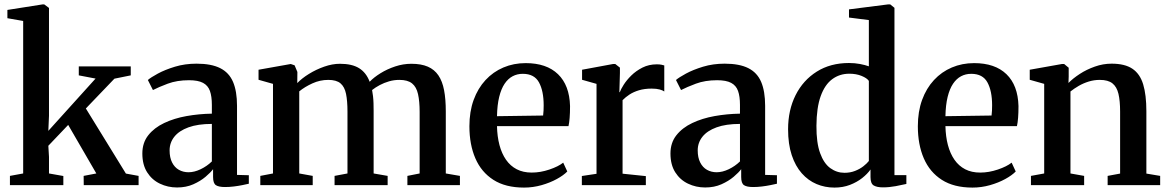

<svg xmlns="http://www.w3.org/2000/svg" viewBox="-20 -839 5293 870"><path d="M25 0V-42L85 -53V-744L13.5 -756.5V-794L172.5 -819H180.5L202 -803V-314.5L199 -246L413 -483L337 -497.5V-538H572.5V-497.5L498.5 -482.5L369 -347.5L550.5 -52.5L608 -42V0H359.5L359 -42L416.5 -53L289 -273L199 -178.5L202 -128V-53L267 -41.5V0Z M782.5 10.5Q740.5 10.5 704.5 -6.8Q668.5 -24 646.8 -58.2Q625 -92.5 625 -143.5Q625 -192 651.8 -226Q678.5 -260 723.8 -281.5Q769 -303 825 -313Q881 -323 940 -324V-363.5Q940 -402.5 931.2 -427Q922.5 -451.5 900 -463.5Q877.5 -475.5 836.5 -475.5Q782 -475.5 740 -459.8Q698 -444 673 -431L650 -476.5Q663 -488 695.2 -505.5Q727.5 -523 772.8 -536.8Q818 -550.5 870.5 -550.5Q937.5 -550.5 977.8 -530.2Q1018 -510 1036 -467.8Q1054 -425.5 1054 -359.5V-46.5L1107.5 -45V-6.5Q1096.5 -4 1078.2 -0.2Q1060 3.5 1039.5 6Q1019 8.5 1000 8.5Q971 8.5 958.2 0Q945.5 -8.5 945.5 -37V-72.5Q934.5 -57.5 911.5 -38Q888.5 -18.5 856 -4Q823.5 10.5 782.5 10.5ZM834.5 -58.5Q860.5 -58.5 889.2 -72.2Q918 -86 940 -107.5V-277.5Q876.5 -277.5 834 -262Q791.5 -246.5 770 -219.5Q748.5 -192.5 748.5 -157.5Q748.5 -125 759.8 -102.8Q771 -80.5 790.5 -69.5Q810 -58.5 834.5 -58.5Z M1159.5 0V-42L1217 -53V-459L1151.5 -477.5V-523L1297.5 -549L1315 -543L1327.5 -513L1327 -462.5Q1347.5 -484 1379.8 -504Q1412 -524 1449 -537Q1486 -550 1520.5 -550Q1575 -550 1607.2 -530Q1639.5 -510 1655 -468.5Q1674 -488.5 1704.2 -507.2Q1734.5 -526 1770.8 -538Q1807 -550 1844 -550Q1888.5 -550 1918.5 -537Q1948.5 -524 1966.5 -497.5Q1984.5 -471 1992.2 -430.5Q2000 -390 2000 -334.5V-53L2064 -42V0H1826V-42L1881.5 -53V-331.5Q1881.5 -380 1874.2 -412.5Q1867 -445 1847.2 -461Q1827.5 -477 1789.5 -477Q1765.5 -477 1743 -470.5Q1720.5 -464 1700.8 -453.5Q1681 -443 1666 -431Q1668.5 -419 1670.2 -403.5Q1672 -388 1672.5 -371Q1673 -354 1673 -336V-53L1736.5 -42V0H1496V-42L1554.5 -53V-333Q1554.5 -381.5 1548 -413.5Q1541.5 -445.5 1523 -461.2Q1504.5 -477 1467.5 -477Q1430 -477 1395.5 -461.2Q1361 -445.5 1336 -425V-53L1397 -42V0Z M2354.5 11Q2270.5 11 2215.8 -24Q2161 -59 2134 -121.5Q2107 -184 2107 -267Q2107 -333.5 2126.2 -386.2Q2145.5 -439 2180 -476.2Q2214.5 -513.5 2261 -533.2Q2307.5 -553 2362 -553Q2456.5 -553 2508.5 -502.8Q2560.5 -452.5 2563 -358.5Q2563 -327 2561.2 -305Q2559.5 -283 2556 -267.5H2232Q2233 -220.5 2243.2 -181.8Q2253.5 -143 2273 -115Q2292.5 -87 2321.5 -72Q2350.5 -57 2389.5 -57Q2429 -57 2469.5 -70.8Q2510 -84.5 2532 -102L2550.5 -62Q2533.5 -44.5 2503 -27.8Q2472.5 -11 2433.8 0Q2395 11 2354.5 11ZM2232 -312.5 2441 -315.5Q2442.5 -326.5 2443 -338.8Q2443.5 -351 2443.5 -362Q2443.5 -427 2422.2 -465.8Q2401 -504.5 2349 -504.5Q2323.5 -504.5 2302.8 -493.5Q2282 -482.5 2266.5 -459.5Q2251 -436.5 2242 -400Q2233 -363.5 2232 -312.5Z M2616.5 0V-41.5L2683 -51.5V-459L2617.5 -477.5V-523L2758 -549H2768L2789 -532.5V-508L2786.5 -420.5L2789 -422.5Q2793 -434 2806 -454.8Q2819 -475.5 2840.5 -496.8Q2862 -518 2891.2 -532.8Q2920.5 -547.5 2956 -547.5Q2969 -547.5 2977 -545.8Q2985 -544 2990 -542.5V-424.5Q2983.5 -429.5 2969.2 -433.5Q2955 -437.5 2933 -437.5Q2900.5 -437.5 2875.5 -430Q2850.5 -422.5 2832.2 -410.5Q2814 -398.5 2801 -385V-52L2906.5 -41V0Z M3175.5 10.5Q3133.5 10.5 3097.5 -6.8Q3061.5 -24 3039.8 -58.2Q3018 -92.5 3018 -143.5Q3018 -192 3044.8 -226Q3071.5 -260 3116.8 -281.5Q3162 -303 3218 -313Q3274 -323 3333 -324V-363.5Q3333 -402.5 3324.2 -427Q3315.5 -451.5 3293 -463.5Q3270.5 -475.5 3229.5 -475.5Q3175 -475.5 3133 -459.8Q3091 -444 3066 -431L3043 -476.5Q3056 -488 3088.2 -505.5Q3120.5 -523 3165.8 -536.8Q3211 -550.5 3263.5 -550.5Q3330.5 -550.5 3370.8 -530.2Q3411 -510 3429 -467.8Q3447 -425.5 3447 -359.5V-46.5L3500.5 -45V-6.5Q3489.5 -4 3471.2 -0.2Q3453 3.5 3432.5 6Q3412 8.5 3393 8.5Q3364 8.5 3351.2 0Q3338.5 -8.5 3338.5 -37V-72.5Q3327.5 -57.5 3304.5 -38Q3281.5 -18.5 3249 -4Q3216.5 10.5 3175.5 10.5ZM3227.5 -58.5Q3253.5 -58.5 3282.2 -72.2Q3311 -86 3333 -107.5V-277.5Q3269.5 -277.5 3227 -262Q3184.5 -246.5 3163 -219.5Q3141.5 -192.5 3141.5 -157.5Q3141.5 -125 3152.8 -102.8Q3164 -80.5 3183.5 -69.5Q3203 -58.5 3227.5 -58.5Z M3761 11Q3718 11 3680 -5Q3642 -21 3613 -53.8Q3584 -86.5 3567.5 -136.2Q3551 -186 3551 -253.5Q3551 -340 3585 -407.8Q3619 -475.5 3681 -514.5Q3743 -553.5 3827 -553.5Q3853.5 -553.5 3877 -549Q3900.5 -544.5 3917 -538.5V-748L3827 -759.5V-796.5L4003.5 -819H4014L4033 -803.5V-45.5H4087V-5.5Q4068 -1 4038.8 4.5Q4009.5 10 3980.5 10Q3954 10 3939.2 1.5Q3924.5 -7 3924.5 -36.5V-71Q3910.5 -51 3886.8 -32.2Q3863 -13.5 3831.2 -1.2Q3799.5 11 3761 11ZM3806.5 -56Q3832.5 -56 3854.2 -64.5Q3876 -73 3892 -85.5Q3908 -98 3917 -109.5V-472.5Q3908.5 -485 3884.2 -495Q3860 -505 3828.5 -505Q3784.5 -505 3751 -480.2Q3717.5 -455.5 3698.8 -403.5Q3680 -351.5 3679.5 -269Q3679 -192.5 3696 -145.5Q3713 -98.5 3742.2 -77.2Q3771.5 -56 3806.5 -56Z M4386.5 11Q4302.5 11 4247.8 -24Q4193 -59 4166 -121.5Q4139 -184 4139 -267Q4139 -333.5 4158.2 -386.2Q4177.5 -439 4212 -476.2Q4246.5 -513.5 4293 -533.2Q4339.5 -553 4394 -553Q4488.5 -553 4540.5 -502.8Q4592.5 -452.5 4595 -358.5Q4595 -327 4593.2 -305Q4591.5 -283 4588 -267.5H4264Q4265 -220.5 4275.2 -181.8Q4285.5 -143 4305 -115Q4324.5 -87 4353.5 -72Q4382.5 -57 4421.5 -57Q4461 -57 4501.5 -70.8Q4542 -84.5 4564 -102L4582.5 -62Q4565.5 -44.5 4535 -27.8Q4504.5 -11 4465.8 0Q4427 11 4386.5 11ZM4264 -312.5 4473 -315.5Q4474.5 -326.5 4475 -338.8Q4475.5 -351 4475.5 -362Q4475.5 -427 4454.2 -465.8Q4433 -504.5 4381 -504.5Q4355.5 -504.5 4334.8 -493.5Q4314 -482.5 4298.5 -459.5Q4283 -436.5 4274 -400Q4265 -363.5 4264 -312.5Z M4711.5 -53V-459L4646 -477.5V-523L4792 -549H4802L4822.5 -532V-492L4821.5 -463Q4842 -484 4872.8 -504Q4903.5 -524 4940.8 -537.2Q4978 -550.5 5017 -550.5Q5077 -550.5 5111.2 -527.5Q5145.5 -504.5 5160 -456.8Q5174.5 -409 5174.5 -335V-52.5L5237 -42V0H4999V-42L5055.5 -52.5V-333.5Q5055.5 -382 5048 -413.8Q5040.5 -445.5 5020.8 -461.2Q5001 -477 4963.5 -477Q4937.5 -477 4913.2 -469.5Q4889 -462 4868.2 -450Q4847.5 -438 4830.5 -424.5V-53L4892.5 -42V0H4651.5V-42Z"/></svg>

Font: Merriweather 60pt SemiBold
Style: Regular
Weight: 600
Version: Version 2.100